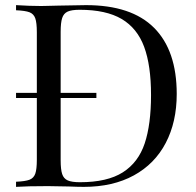

<svg xmlns="http://www.w3.org/2000/svg" viewBox="-20 -728 764 748"><path d="M668.5 -361.8Q668.5 -252.9 625.7 -171.1Q583 -89.4 501.5 -44.7Q419.9 0 306.6 0Q283.2 0 248 -1.5Q164.6 -2.9 166.5 -2.9Q84.5 -2.9 42.5 0V-20Q78.6 -21.5 95 -27.8Q111.3 -34.2 117.4 -51.3Q123.5 -68.4 123.5 -106V-346.2H42.5V-366.2H123.5V-602.1Q123.5 -639.6 117.4 -656.7Q111.3 -673.8 95 -680.2Q78.6 -686.5 42.5 -688V-708Q96.2 -704.6 140.1 -704.6L164.6 -705.1L205.6 -706.1Q283.7 -708 315.4 -708Q492.2 -708 580.3 -619.6Q668.5 -531.2 668.5 -361.8ZM568.4 -357.9Q568.4 -473.1 541.5 -545.7Q514.6 -618.2 453.9 -654.1Q393.1 -689.9 290.5 -689.9Q259.3 -689.9 243.7 -682.9Q228 -675.8 222.2 -657.7Q216.3 -639.6 216.3 -604V-366.2H355.5V-346.2H216.3V-104Q216.3 -67.9 222.2 -50Q228 -32.2 243.9 -25.1Q259.8 -18.1 291.5 -18.1Q397.9 -18.1 458.5 -56.6Q519 -95.2 543.7 -169.2Q568.4 -243.2 568.4 -357.9Z"/></svg>

Font: Playfair Display SC
Style: Regular
Weight: 400
Designer: Claus Eggers Sørensen
Foundry: Claus Eggers Sørensen
Version: Version 1.004;PS 001.004;hotconv 1.0.70;makeotf.lib2.5.58329